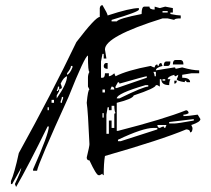

<svg xmlns="http://www.w3.org/2000/svg" viewBox="-20 -704 839 762"><path d="M214.8 -348.6V-342.8L205.1 -325.2V-313.5Q246.1 -372.1 246.1 -401.4Q232.4 -397.5 220.7 -372.1Q225.6 -361.3 225.6 -354.5ZM459 -143.6 604.5 -190.4V-196.3H588.9Q546.9 -196.3 448.2 -149.4V-143.6ZM635.7 -196.3 640.6 -208H604.5Q605.5 -196.3 614.3 -196.3Q625 -202.1 629.9 -202.1Q629.9 -196.3 635.7 -196.3ZM671.9 -213.9Q684.6 -213.9 749 -225.6V-231.4Q744.1 -231.4 651.4 -219.7V-213.9ZM391.6 -237.3V-254.9H386.7V-237.3ZM173.8 -266.6V-278.3H168.9V-266.6ZM412.1 -172.9V-225.6H422.9V-196.3H433.6V-249Q433.6 -254.9 438.5 -254.9Q433.6 -264.6 433.6 -284.2H422.9V-266.6H412.1V-278.3H407.2L402.3 -249V-172.9ZM194.3 -295.9V-307.6H184.6V-295.9ZM225.6 -295.9Q225.6 -302.7 230.5 -313.5V-319.3H225.6Q225.6 -313.5 220.7 -301.8V-295.9ZM396.5 -336.9V-348.6H386.7V-336.9ZM433.6 -348.6Q433.6 -360.4 422.9 -360.4L418 -348.6ZM454.1 -313.5Q549.8 -360.4 568.4 -360.4V-366.2H557.6Q443.4 -333 443.4 -313.5ZM635.7 -383.8V-389.6H625V-383.8ZM443.4 -354.5 562.5 -395.5V-401.4Q556.6 -401.4 454.1 -372.1Q454.1 -377.9 448.2 -377.9L438.5 -360.4V-354.5ZM598.6 -401.4V-418.9H588.9Q593.8 -408.2 593.8 -401.4ZM246.1 -407.2Q256.8 -410.2 267.6 -436.5V-442.4H261.7Q261.7 -432.6 246.1 -413.1ZM645.5 -654.3V-660.2H625V-654.3ZM214.8 -348.6V-360.4H210Q210 -354.5 205.1 -342.8H210Q210 -348.6 214.8 -348.6ZM43.9 38.1 39.1 26.4Q64.5 -27.3 64.5 -38.1L28.3 26.4H23.4V14.6Q37.1 -15.6 54.7 -96.7Q185.5 -333 283.2 -537.1Q359.4 -636.7 376 -636.7V-671.9Q377.9 -683.6 386.7 -683.6Q407.2 -649.4 407.2 -642.6Q496.1 -671.9 531.2 -671.9V-666Q531.2 -657.2 422.9 -625V-619.1H443.4Q452.1 -630.9 542 -648.4Q542 -677.7 552.7 -677.7H573.2Q573.2 -666 593.8 -666V-677.7L614.3 -671.9L635.7 -677.7L666 -671.9V-654.3H656.2V-648.4Q684.6 -642.6 697.3 -642.6V-630.9Q671.9 -630.9 671.9 -625L645.5 -630.9H625Q396.5 -559.6 396.5 -507.8L402.3 -471.7H391.6V-490.2H386.7L380.9 -460V-395.5H386.7Q396.5 -395.5 396.5 -413.1H412.1V-401.4Q419.9 -401.4 433.6 -413.1L438.5 -401.4Q484.4 -424.8 578.1 -442.4Q587.9 -436.5 593.8 -436.5Q595.7 -448.2 604.5 -448.2Q604.5 -442.4 609.4 -442.4Q611.3 -454.1 620.1 -454.1L625 -442.4Q598.6 -435.5 598.6 -424.8L671.9 -436.5Q676.8 -436.5 676.8 -430.7L703.1 -436.5Q744.1 -424.8 770.5 -424.8V-413.1H739.3L703.1 -407.2V-395.5Q734.4 -395.5 734.4 -377.9H723.6Q718.8 -377.9 718.8 -383.8Q712.9 -383.8 712.9 -377.9Q681.6 -382.8 681.6 -389.6Q687.5 -401.4 687.5 -407.2L676.8 -401.4Q671.9 -401.4 671.9 -407.2Q645.5 -400.4 645.5 -389.6H656.2Q651.4 -379.9 651.4 -366.2Q620.1 -366.2 620.1 -389.6H614.3V-360.4L604.5 -366.2H598.6Q598.6 -354.5 510.7 -325.2Q506.8 -311.5 443.4 -295.9V-184.6H448.2Q630.9 -231.4 718.8 -266.6Q728.5 -264.6 728.5 -254.9Q719.7 -249 708 -249V-243.2Q728.5 -243.2 764.6 -249L775.4 -231.4Q775.4 -219.7 739.3 -208L744.1 -196.3Q744.1 -178.7 734.4 -178.7Q734.4 -190.4 718.8 -190.4Q621.1 -149.4 396.5 -85Q391.6 -56.6 391.6 -8.8Q386.7 -8.8 386.7 -14.6L376 -8.8H371.1Q362.3 -8.8 335 -67.4Q324.2 -67.4 324.2 -79.1Q335 -123 335 -131.8Q329.1 -264.6 324.2 -295.9Q329.1 -348.6 335 -348.6L329.1 -360.4V-395.5Q329.1 -409.2 335 -418.9Q329.1 -418.9 329.1 -483.4Q317.4 -483.4 252 -319.3Q132.8 -57.6 127 -26.4H111.3V-32.2Q173.8 -172.9 173.8 -202.1H168.9Q91.8 -44.9 43.9 38.1ZM671.9 -372.1V-383.8H681.6Q681.6 -372.1 671.9 -372.1ZM407.2 -430.7Q391.6 -430.7 391.6 -442.4Q393.6 -454.1 402.3 -454.1H407.2ZM645.5 -442.4H629.9Q629.9 -460 640.6 -460H656.2Q656.2 -442.4 645.5 -442.4ZM708 -448.2H666Q666 -465.8 676.8 -465.8H697.3Q708 -464.8 708 -448.2Z"/></svg>

Font: Blackcraft
Style: Regular
Weight: 400
Designer: GGBotNet
Foundry: GGBotNet
Version: 1.00